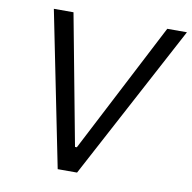

<svg xmlns="http://www.w3.org/2000/svg" viewBox="-81 -808 888 888"><g transform="rotate(10 363.0 -363.5)"><path d="M193.2 -727.3 308.2 -115.1H316.8L633.5 -727.3H725.9L338.1 0H247.2L100.9 -727.3Z"/></g></svg>

Font: Inter UI
Style: Italic
Weight: 400
Italic angle: -9.39999°
Designer: Rasmus Andersson
Foundry: rsms
Version: 3.2;8d6f07862